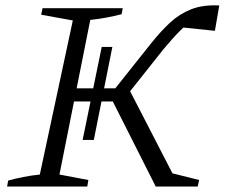

<svg xmlns="http://www.w3.org/2000/svg" viewBox="-20 -684 838 704"><path d="M6 0 10 -22Q35 -29 65.5 -35Q96 -41 126 -44L247 -609L131 -630L136 -654H430L426 -632Q399 -625 370 -619.5Q341 -614 311 -611L198 -44L304 -24L300 0ZM221 -312 230 -360H420L410 -312ZM283 -171 353 -512H392L324 -171ZM551 0 382 -335 445 -373 628 -18 590 -54 710 -24 705 0ZM433 -319 382 -334 534 -525Q569 -569 603.5 -601Q638 -633 681 -650Q724 -667 784 -664L768 -571L633 -585L690 -610Q667 -598 640 -571Q613 -544 579 -503Z"/></svg>

Font: Piazzolla 8pt ExtraLight
Style: Italic
Weight: 250
Italic angle: -11.3°
Designer: Juan Pablo del Peral
Foundry: Huerta Tipografica
Version: Version 2.001